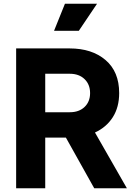

<svg xmlns="http://www.w3.org/2000/svg" viewBox="-20 -1003 707 1023"><path d="M66 -745H351Q470 -745 542.5 -683Q615 -621 615 -507Q615 -432 581 -378.5Q547 -325 486 -297L656 0H482L331 -270H221V0H66ZM352 -405Q401 -405 430.5 -433Q460 -461 460 -507Q460 -553 430.5 -581.5Q401 -610 352 -610H221V-405ZM326 -983H497L400 -839H268Z"/></svg>

Font: Evergrow Sans 
Style: ExtraBold
Weight: 800
Foundry: 10Web
Version: Version 1.000